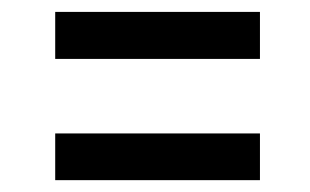

<svg xmlns="http://www.w3.org/2000/svg" viewBox="-20 -496 519 321"><path d="M414.6 -397.5H72.3V-476.1H414.6ZM414.6 -194.8H72.3V-272.9H414.6Z"/></svg>

Font: Roboto Condensed
Style: Regular
Weight: 400
Designer: Google
Version: Version 2.001047; 2015